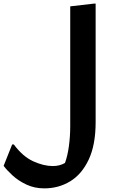

<svg xmlns="http://www.w3.org/2000/svg" viewBox="-58 -780 630 1058"><path d="M18 16Q68 83 125.5 109Q183 135 233 135Q271 135 300 118Q314 81 321.5 26.5Q329 -28 329 -85V-745L459 -760H469V-107Q469 18 431 99Q393 180 329 219Q265 258 186 258Q132 258 87.5 237Q43 216 11.5 187Q-20 158 -38 134L9 16Z"/></svg>

Font: Kufam SemiBold
Style: Regular
Weight: 600
Designer: Wael Morcos, Artur Schmal
Foundry: Original Type
Version: Version 1.300; ttfautohint (v1.8.3)